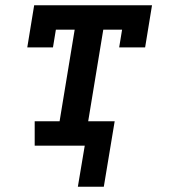

<svg xmlns="http://www.w3.org/2000/svg" viewBox="-20 -550 640 725"><path d="M274 155 300 0H111V-92H205L262 -438H191L180 -371H83L109 -530H554L528 -371H430L441 -438H370L313 -92H413L372 155Z"/></svg>

Font: Iosevka Slab SmBdExObl
Style: Regular
Weight: 600
Width: 7
Italic angle: -9°
Monospace: yes
Designer: Belleve Invis
Foundry: Belleve Invis
Version: Version 11.1.0; ttfautohint (v1.8.3)